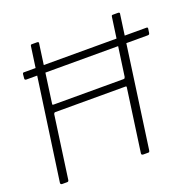

<svg xmlns="http://www.w3.org/2000/svg" viewBox="-130 -874 1010 1005"><g transform="rotate(-20 375.0 -371.0)"><path d="M747 -588Q746 -582 743.5 -580Q741 -578 734 -578H60Q54 -578 52 -581Q50 -584 51 -589L53 -610Q54 -615 55.5 -616.5Q57 -618 61 -618H744Q748 -618 749.5 -615.5Q751 -613 750 -609ZM143 -366Q140 -366 138 -363.5Q136 -361 135 -359L86 -8Q85 -4 83 -2Q81 0 76 0H49Q44 0 41.5 -3Q39 -6 40 -11L142 -733Q143 -739 144.5 -740.5Q146 -742 151 -742H179Q184 -742 186.5 -739.5Q189 -737 187 -731L143 -414Q142 -408 143.5 -407Q145 -406 150 -406H538Q543 -406 545 -408.5Q547 -411 548 -415L593 -734Q594 -739 595.5 -740.5Q597 -742 601 -742H630Q635 -742 637.5 -739.5Q640 -737 638 -731L537 -9Q536 -4 534.5 -2Q533 0 528 0H501Q496 0 493 -2.5Q490 -5 491 -10L540 -360Q541 -366 535 -366Z"/></g></svg>

Font: Libre Franklin Thin
Style: Italic
Weight: 100
Italic angle: -8°
Designer: Pablo Impallari, Rodrigo Fuenzalida, Nhung Nguyen
Foundry: Impallari Type
Version: Version 3.000